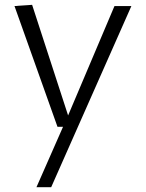

<svg xmlns="http://www.w3.org/2000/svg" viewBox="-20 -525 606 795"><path d="M40 -500 113 -505 262 -47 454 -500H524L192 250H131L241 0H218Z"/></svg>

Font: Antic
Style: Regular
Weight: 400
Designer: Santiago Orozco
Foundry: Typemade
Version: Version 1.0012